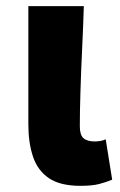

<svg xmlns="http://www.w3.org/2000/svg" viewBox="-20 -589 390 623"><path d="M241 14Q175 14 138.5 -11Q102 -36 87 -81Q72 -126 72 -185V-569H252Q250 -504 246.5 -430.5Q243 -357 241 -290.5Q239 -224 239 -179Q239 -151 251 -140.5Q263 -130 288 -130Q295 -130 305 -131.5Q315 -133 323 -137L344 -6Q325 2 302 8Q279 14 241 14Z"/></svg>

Font: Source Han Sans CN Heavy
Style: Regular
Weight: 900
Designer: Ryoko NISHIZUKA 西塚涼子 (kana, bopomofo & ideographs); Paul D. Hunt (Latin, Greek & Cyrillic); Sandoll Communications 산돌커뮤니
Foundry: Adobe
Version: Version 2.000;hotconv 1.0.107;makeotfexe 2.5.65593